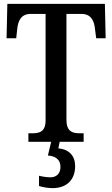

<svg xmlns="http://www.w3.org/2000/svg" viewBox="-20 -734 581 994"><path d="M127 0H245L228 71C266 74 293 91 293 130C293 164 273 184 241 184C225 184 203 181 182 176V229C203 236 233 240 252 240C325 240 369 197 369 126C369 73 338 39 282 34L289 0H413V-44H393C355 -44 324 -53 324 -114V-662H401C452 -662 468 -626 472 -582L478 -536H527L523 -714H18L14 -536H64L69 -582C73 -626 89 -662 139 -662H216V-111C216 -52 185 -44 146 -44H127Z"/></svg>

Font: Noto Serif Condensed Medium
Style: Regular
Weight: 500
Width: 3
Designer: Monotype Design Team
Foundry: Monotype Imaging Inc.
Version: Version 2.015